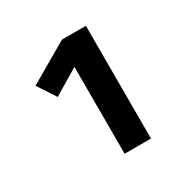

<svg xmlns="http://www.w3.org/2000/svg" viewBox="-105 -839 611 618"><g transform="rotate(-30 200.0 -530.5)"><path d="M288 -740V-321H190V-644L95 -587L51 -654L199 -740Z"/></g></svg>

Font: FiraGO Medium
Style: Regular
Weight: 500
Designer: bBox Type
Foundry: bBox Type GmbH
Version: Version 1.001;PS 001.001;hotconv 1.0.88;makeotf.lib2.5.64775